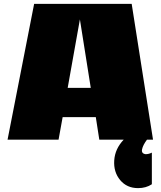

<svg xmlns="http://www.w3.org/2000/svg" viewBox="-20 -720 829 990"><path d="M738 0Q717 28 712.5 50Q708 72 731 75Q747 75 763 67V230Q733 250 692 250Q634 250 599.5 208.5Q565 167 569 107Q573 47 618 0H492L474 -116H303L282 0H19L156 -700H659L769 0ZM392 -620 329 -267H448Z"/></svg>

Font: Fivo Sans Modern ExtBlk
Style: Regular
Weight: 950
Designer: Alexander Slobzheninov
Foundry: Alexander Slobzheninov
Version: 1.0